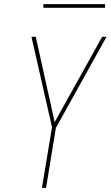

<svg xmlns="http://www.w3.org/2000/svg" viewBox="-20 -914 540 934"><path d="M184 0 233 -295 133 -735H154L246 -320L477 -735H498L252 -292L204 0ZM191 -876V-894H491V-876Z"/></svg>

Font: Iosevka SS04 Thin Oblique
Style: Regular
Weight: 100
Italic angle: -9°
Monospace: yes
Designer: Belleve Invis
Foundry: Belleve Invis
Version: Version 19.0.0; ttfautohint (v1.8.4)